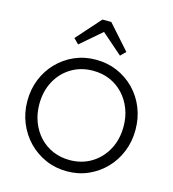

<svg xmlns="http://www.w3.org/2000/svg" viewBox="-135 -1057 1063 1178"><g transform="rotate(15 397.0 -468.0)"><path d="M398 10Q325 10 262.5 -17.5Q200 -45 153 -93.5Q106 -142 79.5 -206.5Q53 -271 53 -345Q53 -420 79 -484Q105 -548 152 -596Q199 -644 261 -671Q323 -698 396 -698Q469 -698 531.5 -671Q594 -644 641 -596Q688 -548 714 -483.5Q740 -419 740 -344Q740 -270 714 -205.5Q688 -141 641.5 -93Q595 -45 533 -17.5Q471 10 398 10ZM396 -61Q474 -61 534.5 -98Q595 -135 629.5 -199Q664 -263 664 -345Q664 -406 644 -457.5Q624 -509 588 -547.5Q552 -586 503.5 -607Q455 -628 396 -628Q319 -628 258.5 -591.5Q198 -555 163.5 -491Q129 -427 129 -345Q129 -284 149 -232Q169 -180 205 -141.5Q241 -103 290 -82Q339 -61 396 -61ZM264 -760 232 -792 369 -946H425L562 -792L530 -760L374 -896L421 -895Z"/></g></svg>

Font: Outfit-Light
Style: Regular
Weight: 300
Designer: Rodrigo Fuenzalida
Foundry: fragTYPE
Version: Version 1.000